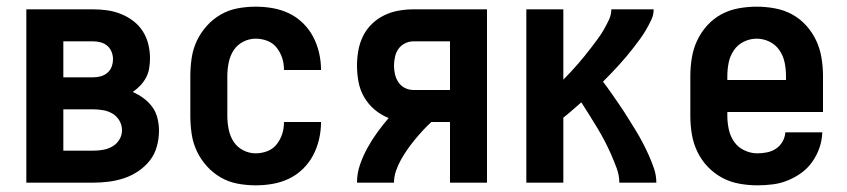

<svg xmlns="http://www.w3.org/2000/svg" viewBox="-20 -548 2540 576"><path d="M59 0V-520H259Q281 -520 302 -517Q323 -514 343 -506Q363 -498 380 -485Q397 -472 408.5 -454Q420 -436 425 -415Q430 -394 430 -373Q430 -358 427.5 -343Q425 -328 418 -315Q411 -302 400.5 -291Q390 -280 378 -272Q395 -265 410.5 -253.5Q426 -242 437 -227Q448 -212 452.5 -193Q457 -174 457 -156Q457 -132 450.5 -108.5Q444 -85 429.5 -66.5Q415 -48 395 -34.5Q375 -21 352.5 -13.5Q330 -6 306.5 -3Q283 0 259 0ZM259 -316Q271 -316 282 -319Q293 -322 302 -329.5Q311 -337 315 -348Q319 -359 319 -371Q319 -371 319 -371Q319 -371 319 -371Q319 -382 314.5 -393Q310 -404 301.5 -411Q293 -418 282 -421Q271 -424 259 -424H170V-316ZM259 -96Q274 -96 289 -98.5Q304 -101 317 -108.5Q330 -116 338 -129Q346 -142 346 -157Q346 -157 346 -157Q346 -157 346 -157Q346 -173 338 -186.5Q330 -200 317 -207.5Q304 -215 289 -217.5Q274 -220 259 -220H170V-96Z M747 8Q720 8 693 3Q666 -2 642.5 -15.5Q619 -29 600.5 -49.5Q582 -70 570.5 -94.5Q559 -119 555 -146Q551 -173 551 -200V-320Q551 -347 555 -374Q559 -401 570.5 -425.5Q582 -450 600.5 -470.5Q619 -491 642.5 -504.5Q666 -518 693 -523Q720 -528 747 -528Q773 -528 798.5 -523.5Q824 -519 847 -508Q870 -497 888.5 -479Q907 -461 919 -438.5Q931 -416 937 -390.5Q943 -365 943 -340Q943 -339 943 -338.5Q943 -338 943 -338H832Q832 -338 832 -338.5Q832 -339 832 -339Q832 -357 826.5 -374Q821 -391 810 -405Q799 -419 782 -425.5Q765 -432 747 -432Q727 -432 709 -422.5Q691 -413 680.5 -396.5Q670 -380 666 -360Q662 -340 662 -320V-200Q662 -180 666 -160Q670 -140 680.5 -123.5Q691 -107 709 -97.5Q727 -88 747 -88Q765 -88 782 -94.5Q799 -101 810 -115Q821 -129 826.5 -146Q832 -163 832 -181Q832 -181 832 -181.5Q832 -182 832 -182H943Q943 -182 943 -181.5Q943 -181 943 -180Q943 -155 937 -129.5Q931 -104 919 -81.5Q907 -59 888.5 -41Q870 -23 847 -12Q824 -1 798.5 3.5Q773 8 747 8Z M1051 0Q1051 -28 1060 -54Q1069 -80 1082.5 -104.5Q1096 -129 1112 -151Q1128 -173 1146 -194Q1123 -203 1104 -219Q1085 -235 1072.5 -256.5Q1060 -278 1055.5 -302.5Q1051 -327 1051 -351Q1051 -374 1055 -396.5Q1059 -419 1069 -439.5Q1079 -460 1095.5 -476Q1112 -492 1132.5 -502Q1153 -512 1175.5 -516Q1198 -520 1221 -520H1441V0H1330V-182H1274Q1261 -170 1248.5 -156.5Q1236 -143 1224.5 -129Q1213 -115 1202.5 -100Q1192 -85 1183 -69Q1174 -53 1168 -35.5Q1162 -18 1162 0ZM1221 -278H1330V-424H1221Q1207 -424 1195 -418Q1183 -412 1175.5 -401.5Q1168 -391 1165 -377.5Q1162 -364 1162 -351Q1162 -338 1165 -325Q1168 -312 1175.5 -301Q1183 -290 1195 -284Q1207 -278 1221 -278Z M1559 0V-520H1670V-309Q1682 -321 1693 -333Q1704 -345 1714.5 -357Q1725 -369 1735 -381.5Q1745 -394 1755 -407Q1765 -420 1774.5 -433Q1784 -446 1792 -460Q1800 -474 1807 -489Q1814 -504 1814 -520H1941Q1941 -503 1933.5 -487.5Q1926 -472 1917.5 -457.5Q1909 -443 1899 -429.5Q1889 -416 1879 -403Q1869 -390 1858 -377Q1847 -364 1835.5 -351.5Q1824 -339 1812.5 -327Q1801 -315 1789 -303Q1802 -286 1814.5 -268Q1827 -250 1839 -232.5Q1851 -215 1862.5 -196.5Q1874 -178 1885.5 -159.5Q1897 -141 1907 -122Q1917 -103 1926 -83Q1935 -63 1942 -42.5Q1949 -22 1949 0H1838Q1838 -22 1830 -43.5Q1822 -65 1813 -85.5Q1804 -106 1793.5 -126Q1783 -146 1771.5 -165Q1760 -184 1748 -203Q1736 -222 1724 -241Q1710 -229 1697 -217.5Q1684 -206 1670 -195V0Z M2252 8Q2225 8 2197.5 3Q2170 -2 2146 -15Q2122 -28 2103 -48Q2084 -68 2072 -93Q2060 -118 2055.5 -145.5Q2051 -173 2051 -200V-320Q2051 -347 2055.5 -374.5Q2060 -402 2071.5 -426.5Q2083 -451 2101.5 -471.5Q2120 -492 2144 -505Q2168 -518 2195.5 -523Q2223 -528 2250 -528Q2277 -528 2304.5 -523Q2332 -518 2356 -505Q2380 -492 2398.5 -471.5Q2417 -451 2428.5 -426.5Q2440 -402 2444.5 -374.5Q2449 -347 2449 -320V-212H2162V-200Q2162 -180 2166.5 -159.5Q2171 -139 2182.5 -122.5Q2194 -106 2213 -97Q2232 -88 2252 -88Q2267 -88 2281.5 -91Q2296 -94 2308 -102Q2320 -110 2327.5 -123Q2335 -136 2336 -151H2447Q2446 -127 2438.5 -105Q2431 -83 2417.5 -63.5Q2404 -44 2385 -30Q2366 -16 2344 -7Q2322 2 2299 5Q2276 8 2252 8ZM2162 -308H2338V-320Q2338 -340 2334 -360Q2330 -380 2318.5 -397Q2307 -414 2288.5 -423Q2270 -432 2250 -432Q2230 -432 2211.5 -423Q2193 -414 2181.5 -397Q2170 -380 2166 -360Q2162 -340 2162 -320Z"/></svg>

Font: Zed Mono
Style: Bold
Weight: 700
Monospace: yes
Designer: Belleve Invis
Foundry: Belleve Invis
Version: Version 1.0.0; ttfautohint (v1.8.4)